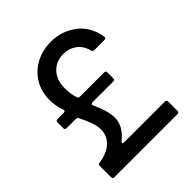

<svg xmlns="http://www.w3.org/2000/svg" viewBox="-209 -916 1057 1057"><g transform="rotate(-45 320.0 -387.5)"><path d="M75 0Q62 0 62 -13V-101Q62 -113 74 -114Q140 -124 174.5 -157.5Q209 -191 209 -237Q209 -265 198 -296.5Q187 -328 167 -368Q162 -377 151 -377H80Q67 -377 67 -390V-435Q67 -448 80 -448H129Q136 -448 139 -452Q142 -456 139 -463Q123 -505 123 -552Q123 -618 153.5 -668.5Q184 -719 237 -747Q290 -775 355 -775Q438 -775 502.5 -727Q567 -679 583 -588V-584Q583 -573 571 -573H491Q480 -573 477 -585Q465 -632 431.5 -655.5Q398 -679 358 -679Q299 -679 263.5 -641Q228 -603 228 -542Q228 -491 240 -459Q243 -448 254 -448H443Q456 -448 456 -435V-390Q456 -377 443 -377H282Q275 -377 272 -373Q269 -369 272 -362Q309 -284 309 -231Q309 -198 293.5 -169.5Q278 -141 244 -113Q238 -109 238 -104Q238 -98 249 -98H566Q579 -98 579 -85V-13Q579 0 566 0Z"/></g></svg>

Font: Open Sauce Two Medium
Style: Regular
Weight: 500
Designer: Alfredo Marco Pradil
Foundry: Creative Sauce Fz LLC
Version: Version 1.477